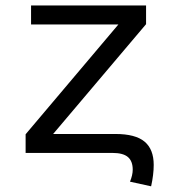

<svg xmlns="http://www.w3.org/2000/svg" viewBox="-20 -548 640 688"><path d="M71.8 -66.9 404.3 -460.4H91.3V-528.3H503.4V-461.4L170.4 -67.9H393.6Q465.3 -67.9 498 -40.5Q530.8 -13.2 530.8 43Q530.8 77.6 521.5 119.6L445.8 103Q455.6 79.1 455.6 60.1Q455.6 29.3 438.2 14.6Q420.9 0 383.3 0H71.8Z"/></svg>

Font: Cousine
Style: Regular
Weight: 400
Monospace: yes
Designer: Steve Matteson
Foundry: Ascender Corporation
Version: Version 1.20